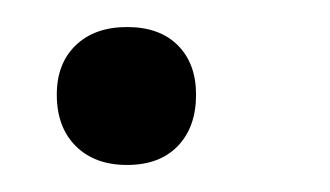

<svg xmlns="http://www.w3.org/2000/svg" viewBox="-20 -113 244 142"><path d="M22 -43Q22 -66 36 -79.5Q50 -93 74 -93Q98 -93 111.5 -79.5Q125 -66 125 -43Q125 -19 111.5 -5Q98 9 74 9Q50 9 36 -5Q22 -19 22 -43Z"/></svg>

Font: Cormorant Garamond SemiBold
Style: Italic
Weight: 600
Italic angle: -10°
Designer: Christian Thalmann (Catharsis Fonts)
Foundry: Catharsis Fonts
Version: Version 4.000